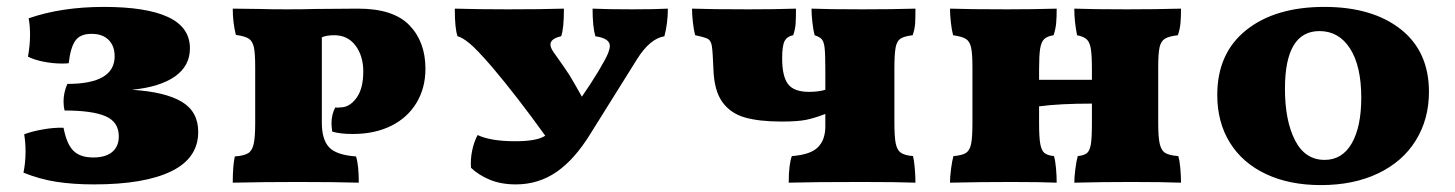

<svg xmlns="http://www.w3.org/2000/svg" viewBox="-20 -527 4213 556"><path d="M554 -145Q554 -69 476 -31Q398 7 252 7Q192 7 143.5 -0.5Q95 -8 48 -27Q54 -57 54 -88Q54 -115 50 -138Q70 -146 103 -152Q136 -158 164 -157Q173 -110 192.5 -90.5Q212 -71 250 -71Q286 -71 305 -87Q324 -103 324 -132Q324 -174 285.5 -190.5Q247 -207 167 -207Q164 -219 164 -233Q164 -259 175 -284Q312 -284 312 -364Q312 -394 294.5 -411.5Q277 -429 245 -429Q212 -429 198 -409Q184 -389 179 -344Q173 -343 159 -343Q133 -343 105.5 -348.5Q78 -354 61 -363Q67 -396 67 -426Q67 -453 63 -474Q158 -507 281 -507Q404 -507 467 -477.5Q530 -448 530 -387Q530 -336 486.5 -305.5Q443 -275 362 -267Q458 -261 506 -232.5Q554 -204 554 -145Z M1032 -320Q1032 -365 1009.5 -395Q987 -425 948 -425Q926 -425 912 -419V-172Q912 -123 933 -100.5Q954 -78 1011 -74Q1019 -49 1019 2Q951 0 842 0Q742 0 654 2Q654 -47 660 -74Q686 -76 698 -83Q710 -90 714.5 -109.5Q719 -129 719 -170V-333Q719 -374 715 -391Q711 -408 700.5 -415Q690 -422 663 -426Q654 -462 654 -502L734 -501Q759 -500 812 -500Q862 -500 890 -501L1017 -502Q1119 -502 1165.5 -454Q1212 -406 1212 -328Q1212 -272 1186 -229Q1160 -186 1112.5 -162.5Q1065 -139 1002 -139Q964 -139 942 -146Q940 -162 940 -170Q940 -196 951 -216Q955 -215 959.5 -215.5Q964 -216 966 -216Q992 -216 1012 -243Q1032 -270 1032 -320Z M1914 -502Q1914 -460 1904 -422Q1862 -415 1825 -356L1690 -140Q1644 -65 1591.5 -29Q1539 7 1474 7Q1431 7 1398.5 -6.5Q1366 -20 1344 -41Q1342 -64 1347 -89.5Q1352 -115 1363 -136Q1401 -118 1472 -118Q1535 -118 1559 -134Q1477 -248 1405 -333Q1360 -385 1339 -402Q1318 -419 1305 -422Q1297 -444 1297 -502Q1361 -500 1451 -500Q1550 -500 1613 -502Q1613 -443 1605 -422Q1574 -415 1574 -398Q1574 -389 1583 -376Q1618 -327 1629 -309.5Q1640 -292 1665 -247Q1692 -286 1713 -321Q1734 -356 1741 -373Q1746 -386 1746 -394Q1746 -416 1704 -422Q1696 -450 1696 -502Q1736 -500 1811 -500Q1878 -500 1914 -502Z M2624 -75Q2627 -63 2629 -40Q2631 -17 2631 2Q2579 0 2476 0Q2332 0 2264 2Q2264 -50 2273 -75Q2327 -79 2348.5 -100.5Q2370 -122 2370 -161V-197Q2339 -185 2314.5 -180Q2290 -175 2243 -175Q2178 -175 2136.5 -187Q2095 -199 2071.5 -232Q2048 -265 2046 -326Q2044 -377 2041.5 -393Q2039 -409 2030.5 -414Q2022 -419 1993 -425Q1989 -440 1986.5 -462.5Q1984 -485 1984 -502Q2036 -500 2149 -500Q2227 -500 2285 -502Q2285 -474 2284 -458.5Q2283 -443 2277 -425Q2260 -422 2252.5 -409Q2245 -396 2245 -358Q2245 -306 2262 -283.5Q2279 -261 2323 -261Q2350 -261 2370 -267V-326Q2370 -370 2368 -388Q2366 -406 2360 -413Q2354 -420 2339 -425Q2335 -440 2332.5 -462.5Q2330 -485 2330 -502Q2376 -500 2477 -500Q2565 -500 2631 -502Q2631 -474 2630 -458.5Q2629 -443 2623 -425Q2598 -422 2587.5 -415Q2577 -408 2573.5 -389Q2570 -370 2570 -326V-174Q2570 -130 2574 -111Q2578 -92 2589 -84.5Q2600 -77 2624 -75Z M3392 -75Q3396 -63 3398 -40Q3400 -17 3400 2Q3350 0 3254 0Q3171 0 3091 2Q3091 -14 3094 -37.5Q3097 -61 3101 -75Q3120 -77 3128 -84Q3136 -91 3139 -109.5Q3142 -128 3142 -170V-227Q3048 -227 2989 -219V-170Q2989 -129 2992.5 -110Q2996 -91 3004.5 -84Q3013 -77 3032 -75Q3036 -63 3038 -40Q3040 -17 3040 2Q2994 0 2908 0Q2817 0 2731 2Q2731 -14 2734 -37.5Q2737 -61 2741 -75Q2766 -77 2777 -84Q2788 -91 2792 -109.5Q2796 -128 2796 -170V-333Q2796 -373 2792 -390Q2788 -407 2777.5 -414Q2767 -421 2740 -425Q2736 -440 2733.5 -462.5Q2731 -485 2731 -502Q2787 -500 2897 -500Q2974 -500 3040 -502Q3040 -478 3038.5 -460.5Q3037 -443 3031 -425Q3012 -422 3003.5 -413.5Q2995 -405 2992 -385.5Q2989 -366 2989 -325V-296H3142V-325Q3142 -366 3139 -385Q3136 -404 3127.5 -412.5Q3119 -421 3099 -425Q3091 -465 3091 -502Q3143 -500 3243 -500Q3328 -500 3400 -502Q3400 -478 3398.5 -460.5Q3397 -443 3391 -425Q3365 -422 3353.5 -415Q3342 -408 3338 -390.5Q3334 -373 3334 -333V-170Q3334 -129 3338.5 -110Q3343 -91 3354.5 -84Q3366 -77 3392 -75Z M3505 -252Q3505 -373 3589 -440Q3673 -507 3815 -507Q3954 -507 4036 -442.5Q4118 -378 4118 -261Q4118 -182 4080 -120.5Q4042 -59 3971 -25Q3900 9 3805 9Q3714 9 3646 -23Q3578 -55 3541.5 -114Q3505 -173 3505 -252ZM3922 -244Q3922 -336 3889.5 -386.5Q3857 -437 3801 -437Q3701 -437 3701 -270Q3701 -178 3730 -121Q3759 -64 3816 -64Q3867 -64 3894.5 -112Q3922 -160 3922 -244Z"/></svg>

Font: Vollkorn SC Black
Style: Regular
Weight: 900
Designer: Friedrich Althausen
Foundry: Friedrich Althausen
Version: Version 4.015